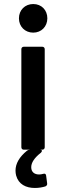

<svg xmlns="http://www.w3.org/2000/svg" viewBox="-20 -743 312 953"><path d="M214 167 209 129C208 122 205 119 199 119L194 120C187 122 180 123 174 123C151 123 135 111 135 87C135 64 151 40 183 15C186 12 188 9 188 6C188 2 185 0 178 0H190C197 0 202 -5 202 -12V-499C202 -506 197 -511 190 -511H98C91 -511 86 -506 86 -499V-12C86 -5 91 0 98 0H129C123 0 118 2 114 5C76 36 57 69 57 104C57 112 58 120 60 128C72 172 109 190 153 190C172 190 190 187 206 182C211 179 214 176 214 171ZM145 -581C185 -581 215 -611 215 -652C215 -693 186 -723 145 -723C104 -723 74 -693 74 -652C74 -611 104 -581 145 -581Z"/></svg>

Font: Barlow SemiBold Numbers
Style: Regular
Weight: 600
Designer: Jeremy Tribby
Foundry: Tribby Type
Version: Version 1.408